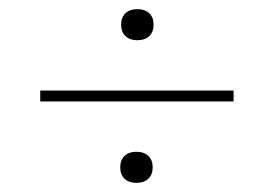

<svg xmlns="http://www.w3.org/2000/svg" viewBox="-20 -566 599 420"><path d="M245 -512Q245 -528 254.5 -537Q264 -546 280 -546Q297 -546 306.5 -537Q316 -528 316 -512Q316 -496 306.5 -487Q297 -478 280 -478Q264 -478 254.5 -487Q245 -496 245 -512ZM68 -368H491V-344H68ZM243 -200Q243 -216 252.5 -225Q262 -234 278 -234Q295 -234 304.5 -225Q314 -216 314 -200Q314 -184 304.5 -175Q295 -166 278 -166Q262 -166 252.5 -175Q243 -184 243 -200Z"/></svg>

Font: Taviraj Thin
Style: Regular
Weight: 100
Designer: Katatrad Team
Foundry: CadsonDemak
Version: Version 1.030